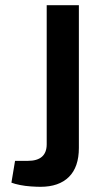

<svg xmlns="http://www.w3.org/2000/svg" viewBox="-20 -710 399 740"><path d="M284 -690V-140Q284 -66 245.5 -28Q207 10 136 10Q121 10 99 8.5Q77 7 57 3Q37 -1 24 -6L38 -90H87Q160 -90 160 -154V-690Z"/></svg>

Font: Exo 2 SemiBold
Style: Regular
Weight: 600
Designer: Natanael Gama
Foundry: Natanael Gama
Version: Version 2.010